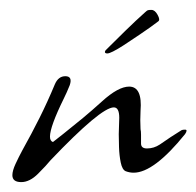

<svg xmlns="http://www.w3.org/2000/svg" viewBox="-20 -352 397 388"><path d="M23 16Q5 16 5 2Q5 -7 11.5 -21Q18 -35 25 -48Q44 -82 60 -114Q76 -146 91 -182Q98 -198 112 -198Q127 -198 121 -180Q115 -165 109 -153Q81 -96 81 -76Q81 -67 87 -65Q101 -76 108 -81.5Q115 -87 116 -88Q130 -99 147.5 -113.5Q165 -128 186 -147Q219 -177 241 -177Q268 -177 264 -128Q263 -109 264 -91Q265 -87 265 -79.5Q265 -72 265 -62Q265 -52 277 -52Q291 -52 303 -60L325 -75L347 -89Q349 -90 354 -90Q360 -90 354 -81Q291 -3 250 -3Q242 -3 234 -6Q227 -9 224 -23.5Q221 -38 220.5 -55Q220 -72 220 -81L221 -114Q221 -135 210 -135Q184 -135 82 -28Q74 -18 57 -1Q40 16 23 16ZM197 -244Q192 -244 192 -247Q192 -249 194 -251Q211 -268 233 -289.5Q255 -311 273 -327Q277 -331 279.5 -331.5Q282 -332 286 -332Q293 -332 298.5 -322Q304 -312 300 -309Q283 -296 265 -284Q247 -272 229 -260Q204 -244 197 -244Z"/></svg>

Font: Allison
Style: Regular
Weight: 400
Designer: Robert E. Leuschke
Foundry: Robert E. Leuschke
Version: Version 1.010; ttfautohint (v1.8.3)